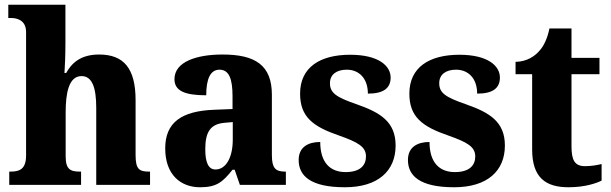

<svg xmlns="http://www.w3.org/2000/svg" viewBox="-20 -780 2576 810"><path d="M19 0H322V-56H318C277 -56 257 -65 257 -121V-306C257 -384 269 -459 324 -459C369 -459 386 -410 386 -325V0H613V-56H610C568 -56 552 -65 552 -126V-357C552 -492 502 -550 398 -550C319 -550 282 -513 259 -472H252C254 -499 256 -550 256 -599V-760H15V-704H28C48 -704 90 -697 90 -645V-124C90 -65 61 -56 24 -56H19Z M824 10C893 10 919 -11 961 -64H970L992 0H1186V-56H1183C1141 -56 1127 -72 1127 -126V-380C1127 -505 1057 -550 919 -550C808 -550 716 -519 716 -446C716 -397 759 -378 850 -378C850 -448 868 -486 906 -486C946 -486 961 -448 961 -374V-320L885 -317C745 -312 677 -263 677 -154C677 -42 743 10 824 10ZM889 -65C859 -65 846 -95 846 -150C846 -221 866 -257 928 -262L962 -265V-191C962 -115 933 -65 889 -65Z M1435 10C1575 10 1649 -59 1649 -166C1649 -266 1585 -305 1485 -340C1398 -370 1372 -388 1372 -429C1372 -466 1400 -486 1443 -486C1494 -486 1532 -450 1532 -385C1598 -385 1628 -408 1628 -453C1628 -501 1579 -549 1457 -549C1330 -549 1246 -496 1246 -385C1246 -287 1300 -246 1411 -208C1490 -180 1524 -161 1524 -120C1524 -83 1500 -54 1438 -54C1373 -54 1331 -94 1331 -181C1282 -181 1240 -161 1240 -105C1240 -39 1289 10 1435 10Z M1896 10C2036 10 2110 -59 2110 -166C2110 -266 2046 -305 1946 -340C1859 -370 1833 -388 1833 -429C1833 -466 1861 -486 1904 -486C1955 -486 1993 -450 1993 -385C2059 -385 2089 -408 2089 -453C2089 -501 2040 -549 1918 -549C1791 -549 1707 -496 1707 -385C1707 -287 1761 -246 1872 -208C1951 -180 1985 -161 1985 -120C1985 -83 1961 -54 1899 -54C1834 -54 1792 -94 1792 -181C1743 -181 1701 -161 1701 -105C1701 -39 1750 10 1896 10Z M2378 10C2448 10 2496 -7 2518 -18V-88C2498 -83 2473 -79 2448 -79C2404 -79 2391 -105 2391 -163V-467H2509V-536H2391V-660H2298C2289 -616 2273 -584 2255 -565C2237 -544 2204 -520 2155 -519V-467H2225V-149C2225 -31 2282 10 2378 10Z"/></svg>

Font: Noto Serif Georgian SemiCondensed ExtraBold
Style: Regular
Weight: 800
Width: 4
Designer: Monotype Design Team, Akaki Razmadze
Foundry: Google LLC
Version: Version 2.003